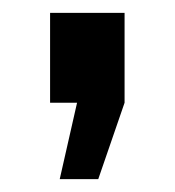

<svg xmlns="http://www.w3.org/2000/svg" viewBox="-20 -164 272 299"><path d="M73 115 100 -4H58V-144H174V-4L133 115Z"/></svg>

Font: Raleway
Style: Bold
Weight: 700
Designer: Matt McInerney, Pablo Impallari, Rodrigo Fuenzalida
Foundry: Matt McInerney, Pablo Impallari, Rodrigo Fuenzalida
Version: Version 4.026